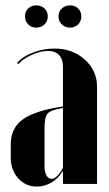

<svg xmlns="http://www.w3.org/2000/svg" viewBox="-20 -686 407 716"><path d="M115.2 -666Q133.8 -666 146 -654.3Q158.2 -642.6 158.2 -625Q158.2 -606.9 146 -595Q133.8 -583 115.2 -583Q97.2 -583 85.2 -595Q73.2 -606.9 73.2 -625Q73.2 -643.1 85.2 -654.5Q97.2 -666 115.2 -666ZM198.2 -625Q198.2 -642.6 210.4 -654.3Q222.7 -666 241.2 -666Q259.3 -666 271.2 -654.5Q283.2 -643.1 283.2 -625Q283.2 -606.4 271.2 -594.7Q259.3 -583 241.2 -583Q222.7 -583 210.4 -595Q198.2 -606.9 198.2 -625ZM20 -98.1V-147.9Q20 -208 64.9 -240.7Q109.9 -273.4 214.8 -289.1V-437Q214.8 -465.3 200.2 -480.7Q185.5 -496.1 159.2 -496.1Q130.9 -496.1 96.7 -480.5Q62.5 -464.8 48.8 -446.8L43.9 -451.2Q62 -474.1 101.8 -489.5Q141.6 -504.9 183.1 -504.9Q250.5 -504.9 296.1 -463.9Q341.8 -422.9 341.8 -362.8V0H214.8V-46.9H212.9Q197.8 -20.5 171.9 -5.4Q146 9.8 117.2 9.8Q75.7 9.8 47.9 -21.2Q20 -52.2 20 -98.1ZM171.9 -19Q192.4 -19 214.8 -60.1V-283.2Q169.4 -275.9 157.7 -262.9Q146 -250 146 -207V-65.9Q146 -44.9 153.1 -32Q160.2 -19 171.9 -19Z"/></svg>

Font: Moniqa Black Display
Style: Regular
Weight: 900
Designer: Rajesh Rajput
Foundry: Rajesh Rajput
Version: Version 1.000